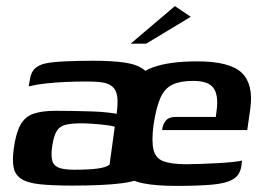

<svg xmlns="http://www.w3.org/2000/svg" viewBox="-20 -603 887 629"><path d="M216 5Q150 5 109.5 0.5Q69 -4 49 -17.5Q29 -31 24.5 -55Q20 -79 25 -116Q32 -167 47 -194Q62 -221 90 -230.5Q118 -240 162 -240Q188 -240 219 -239.5Q250 -239 280 -238Q310 -237 332 -234.5Q354 -232 362 -230Q367 -266 364 -287Q361 -308 348.5 -319Q336 -330 315 -333Q294 -336 264 -336Q230 -336 195.5 -334.5Q161 -333 129.5 -329.5Q98 -326 74 -320L78 -343Q82 -368 95.5 -379.5Q109 -391 128 -395Q150 -400 193.5 -402Q237 -404 285 -404Q347 -404 388.5 -398Q430 -392 452.5 -374Q475 -356 481.5 -321.5Q488 -287 480 -229L451 -27Q436 -10 377.5 -2.5Q319 5 216 5ZM223 -47Q273 -47 301 -51Q329 -55 339 -64L356 -188Q347 -191 326 -193.5Q305 -196 282.5 -197.5Q260 -199 246 -199Q216 -199 196 -194.5Q176 -190 166 -174Q156 -158 151 -124Q147 -97 150.5 -79.5Q154 -62 170.5 -54.5Q187 -47 223 -47ZM557 6Q491 6 449 -2.5Q407 -11 384.5 -32.5Q362 -54 357 -93Q352 -132 360 -192Q372 -271 399 -316.5Q426 -362 480 -382Q534 -402 626 -402Q733 -402 772 -364.5Q811 -327 800 -247L790 -177H511Q513 -195 523 -207.5Q533 -220 555 -220H687L690 -244Q696 -291 679.5 -314.5Q663 -338 613 -338Q571 -338 545.5 -326Q520 -314 506 -283.5Q492 -253 483 -194Q476 -140 483 -112Q490 -84 516 -74.5Q542 -65 591 -65Q609 -65 636.5 -66Q664 -67 693 -68.5Q722 -70 744 -72.5Q766 -75 773 -77L771 -61Q770 -49 763 -35.5Q756 -22 740 -14Q719 -2 674 2Q629 6 557 6ZM408 -460 553 -583 605 -548 459 -460Z"/></svg>

Font: Genos SemiBold
Style: Italic
Weight: 600
Italic angle: -8°
Version: Version 1.010